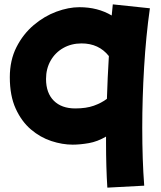

<svg xmlns="http://www.w3.org/2000/svg" viewBox="-20 -577 738 880"><path d="M313 86Q266 86 215.5 69.5Q165 53 122 16.5Q79 -20 52 -79Q25 -138 25 -223Q25 -301 55.5 -361Q86 -421 134.5 -462Q183 -503 238.5 -523.5Q294 -544 344 -544Q428 -544 492 -506Q495 -532 497 -557L667 -539Q649 -412 640.5 -269Q632 -126 632 8Q632 157 641 274L472 283Q469 237 467.5 184.5Q466 132 466 77Q466 63 466 49Q427 72 387 79Q347 86 313 86ZM191 -215Q191 -151 226.5 -115.5Q262 -80 325 -80Q375 -80 410 -92.5Q445 -105 470 -124Q473 -221 479 -320Q433 -378 354 -378Q307 -378 270 -357Q233 -336 212 -299Q191 -262 191 -215Z"/></svg>

Font: KN Bobohei
Style: Bold
Weight: 700
Designer: Kingnam Type Foundry
Version: Version 1.710;March 18, 2023